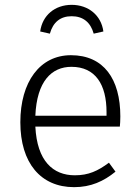

<svg xmlns="http://www.w3.org/2000/svg" viewBox="-20 -762 575 793"><path d="M276 -695C323 -695 354 -670 367 -623L407 -632C398 -699 345 -742 276 -742C207 -742 155 -699 146 -632L186 -623C199 -670 229 -695 276 -695ZM477 -281C477 -435 409 -534 273 -534C145 -534 64 -424 64 -257C64 -89 148 11 286 11C355 11 408 -13 457 -53L430 -90C384 -56 346 -38 289 -38C199 -38 133 -97 126 -239H475C476 -249 477 -265 477 -281ZM420 -284H126C132 -426 193 -486 275 -486C374 -486 420 -413 420 -299Z"/></svg>

Font: FiraGO Light
Style: Regular
Weight: 300
Designer: bBox Type
Foundry: bBox Type GmbH
Version: Version 1.001;PS 001.001;hotconv 1.0.88;makeotf.lib2.5.64775